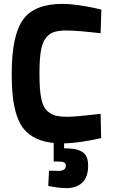

<svg xmlns="http://www.w3.org/2000/svg" viewBox="-20 -722 577 983"><path d="M431.2 127Q431.2 184.1 401.6 212.6Q372.1 241.2 319.8 241.2Q300.8 241.2 277.6 238.3Q254.4 235.4 240.7 232.4L227.1 230L231 151.9Q261.7 152.8 278.8 152.8Q316.9 152.8 316.9 127Q316.9 114.3 308.1 109.6Q299.3 105 278.8 105H254.9V9.8Q203.6 4.9 166.5 -12.5Q129.4 -29.8 105 -57.9Q80.6 -85.9 66.2 -129.4Q51.8 -172.9 45.9 -224.1Q40 -275.4 40 -345.2Q40 -541 98.1 -621.6Q156.2 -702.1 299.8 -702.1Q337.4 -702.1 387.2 -694.8Q437 -687.5 467.8 -680.2L499 -672.9L495.1 -551.8Q374 -565.9 319.8 -565.9Q278.8 -565.9 253.9 -557.1Q229 -548.3 211.9 -523.4Q194.8 -498.5 188.5 -456.3Q182.1 -414.1 182.1 -345.2Q182.1 -300.3 184.3 -269.3Q186.5 -238.3 192.6 -212.2Q198.7 -186 208.7 -170.2Q218.8 -154.3 234.9 -143.6Q251 -132.8 272.5 -128.4Q293.9 -124 324.2 -124Q346.2 -124 388.9 -127.9Q431.6 -131.8 463.4 -135.7L495.1 -139.2L498 -15.1Q387.2 10.3 308.1 12.2V37.1Q339.8 37.6 360.6 41Q381.3 44.4 398.4 54Q415.5 63.5 423.3 81.3Q431.2 99.1 431.2 127Z"/></svg>

Font: TitilliumText25L
Style: 999 wt
Weight: 900
Designer: Accademia di Belle Arti di Urbino and others
Foundry: Accademia di Belle Arti di Urbino and others.
Version: Version 25.000